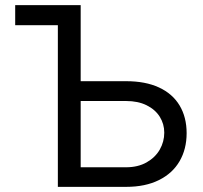

<svg xmlns="http://www.w3.org/2000/svg" viewBox="-20 -727 789 747"><path d="M293.9 -411.1H470.7Q545.9 -411.1 598.6 -386.7Q651.4 -362.3 678.7 -316.7Q706.1 -271 706.1 -209Q706.1 -147 678.7 -99.9Q651.4 -52.7 598.4 -26.4Q545.4 0 470.7 0H205.1V-628.9H39.1V-707H293.9ZM470.7 -76.2Q516.6 -76.2 550.3 -95.2Q584 -114.3 601.6 -145Q619.1 -175.8 619.1 -210.9Q619.1 -244.6 601.6 -272.7Q584 -300.8 550.5 -317.4Q517.1 -334 470.7 -334H293.9V-76.2Z"/></svg>

Font: Pretendard
Style: Regular
Weight: 400
Designer: Base glyphs from Inter by Rasmus Andersson; Hangeul glyphs from Noto Sans CJK(Source Han Sans) by Jang Soo-young and Kan
Foundry: Kil Hyung-jin
Version: Version 1.309